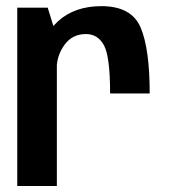

<svg xmlns="http://www.w3.org/2000/svg" viewBox="-20 -620 564 640"><path d="M347 -308.5H479Q479 -458 448.5 -528.8Q418 -599.5 318 -599.5Q229 -599.5 173.8 -549.5Q118.5 -499.5 118.5 -419L169 -391.5Q169 -434.5 195 -470.5Q221 -506.5 266.5 -506.5Q306.5 -506.5 326.8 -468.5Q347 -430.5 347 -308.5ZM37.5 0H169.5V-496L139 -594.5H37.5Z"/></svg>

Font: Anybody SemiCondensed SemiBold
Style: Regular
Weight: 600
Width: 4
Version: Version 1.113;gftools[0.9.25]